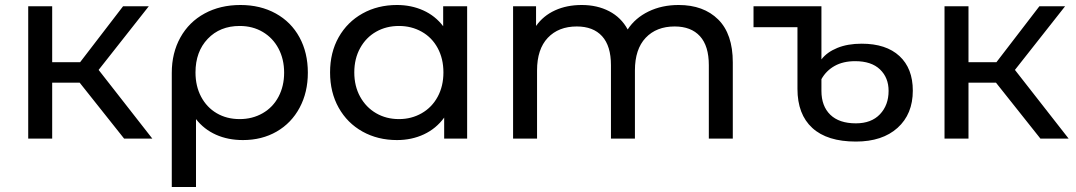

<svg xmlns="http://www.w3.org/2000/svg" viewBox="-20 -555 4308 769"><path d="M299 -224H189V0H93V-530H189V-306H301L473 -530H576L375 -275L590 0H477Z M1213 -264Q1213 -185 1180 -123.5Q1147 -62 1088 -28Q1029 6 953 6Q893 6 845 -15.5Q797 -37 765 -78V194H668V-263Q668 -343 702.5 -405Q737 -467 799.5 -501Q862 -535 943 -535Q1023 -535 1084.5 -501Q1146 -467 1179.5 -405.5Q1213 -344 1213 -264ZM1118 -264Q1118 -318 1095.5 -360.5Q1073 -403 1032.5 -427Q992 -451 940 -451Q861 -451 812 -399.5Q763 -348 763 -265Q763 -210 785.5 -167.5Q808 -125 848 -101.5Q888 -78 940 -78Q991 -78 1032 -101.5Q1073 -125 1095.5 -167.5Q1118 -210 1118 -264Z M1851 -530V0H1759V-84Q1727 -40 1678 -17Q1629 6 1570 6Q1493 6 1432 -28Q1371 -62 1336.5 -123.5Q1302 -185 1302 -265Q1302 -345 1336.5 -406Q1371 -467 1432 -501Q1493 -535 1570 -535Q1627 -535 1675 -513.5Q1723 -492 1755 -450V-530ZM1756 -265Q1756 -320 1733 -362.5Q1710 -405 1669 -428Q1628 -451 1578 -451Q1527 -451 1486.5 -428Q1446 -405 1422.5 -362.5Q1399 -320 1399 -265Q1399 -210 1422.5 -167.5Q1446 -125 1486.5 -101.5Q1527 -78 1578 -78Q1628 -78 1669 -101.5Q1710 -125 1733 -167.5Q1756 -210 1756 -265Z M2915 -305V0H2819V-294Q2819 -371 2783.5 -410Q2748 -449 2682 -449Q2609 -449 2566 -403.5Q2523 -358 2523 -273V0H2427V-294Q2427 -371 2391.5 -410Q2356 -449 2290 -449Q2217 -449 2174 -403.5Q2131 -358 2131 -273V0H2035V-530H2127V-451Q2156 -492 2203 -513.5Q2250 -535 2310 -535Q2372 -535 2420 -510Q2468 -485 2494 -437Q2524 -483 2577.5 -509Q2631 -535 2698 -535Q2798 -535 2856.5 -477Q2915 -419 2915 -305Z M3636 -192Q3636 -98 3575 -43Q3514 12 3408 12Q3293 12 3233.5 -42.5Q3174 -97 3174 -199V-446H2998V-530H3270V-317Q3292 -346 3333.5 -363Q3375 -380 3431 -380Q3529 -380 3582.5 -330.5Q3636 -281 3636 -192ZM3539 -191Q3539 -244 3504.5 -277Q3470 -310 3405 -310Q3357 -310 3323 -291Q3289 -272 3270 -238V-191Q3270 -130 3305.5 -95.5Q3341 -61 3408 -61Q3470 -61 3504.5 -97.5Q3539 -134 3539 -191Z M3969 -224H3859V0H3763V-530H3859V-306H3971L4143 -530H4246L4045 -275L4260 0H4147Z"/></svg>

Font: Montserrat Alternates Medium
Style: Regular
Weight: 500
Designer: Julieta Ulanovsky
Foundry: Julieta Ulanovsky
Version: Version 7.200